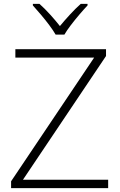

<svg xmlns="http://www.w3.org/2000/svg" viewBox="-20 -967 616 987"><path d="M536 0H37V-35L464 -671H59V-714H525V-679L98 -43H536ZM266 -789Q254 -810 233.5 -837.5Q213 -865 190 -892Q167 -919 149 -939V-947H183Q210 -923 238 -892Q266 -861 288 -833Q311 -861 339.5 -892Q368 -923 395 -947H430V-939Q411 -919 388 -892Q365 -865 344 -837.5Q323 -810 311 -789Z"/></svg>

Font: Noto Kufi Arabic ExtraLight
Style: Regular
Weight: 200
Designer: Monotype Design Team, David Williams, Khaled Hosny
Foundry: Google LLC
Version: Version 2.109; ttfautohint (v1.8.4.7-5d5b)